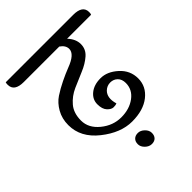

<svg xmlns="http://www.w3.org/2000/svg" viewBox="-263 -767 991 991"><g transform="rotate(-45 232.5 -271.5)"><path d="M209 57Q209 38 220 27Q231 16 250 16Q269 16 285.5 32Q302 48 302 67Q302 86 291.5 97Q281 108 261.5 108Q242 108 225.5 92Q209 76 209 57ZM445 -651Q514 -651 514 -603Q514 -590 511 -586H336Q367 -553 367 -516Q367 -479 338.5 -454Q310 -429 269 -412Q228 -395 186.5 -376.5Q145 -358 116.5 -324.5Q88 -291 88 -236.5Q88 -182 137.5 -141.5Q187 -101 247 -101Q307 -101 348 -131.5Q389 -162 389 -210Q389 -238 373 -253.5Q357 -269 333.5 -269Q310 -269 292 -252Q264 -224 280 -170Q272 -166 256 -166Q240 -166 223.5 -183.5Q207 -201 207 -236.5Q207 -272 236.5 -296Q266 -320 314 -320Q362 -320 406.5 -280Q451 -240 451 -181.5Q451 -123 402.5 -84.5Q354 -46 271.5 -46Q189 -46 107 -111Q25 -176 25 -266Q25 -313 46 -350Q67 -387 98 -407.5Q129 -428 166 -446Q203 -464 234 -476Q307 -503 307 -541Q307 -567 279 -586H20Q-49 -586 -49 -635Q-49 -645 -47 -651Z"/></g></svg>

Font: Laila
Style: Regular
Weight: 400
Designer: Hitesh Malaviya
Foundry: Indian Type Foundry
Version: Version 1.302;PS 1.0;hotconv 1.0.78;makeotf.lib2.5.61930; tt